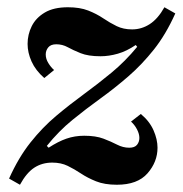

<svg xmlns="http://www.w3.org/2000/svg" viewBox="-20 -499 503 529"><path d="M35 10 5 -7Q31 -65 64 -106.5Q97 -148 134.5 -179.5Q172 -211 211 -239.5Q250 -268 287.5 -299Q325 -330 358 -370L354 -375Q329 -358 304.5 -351Q280 -344 257 -344Q223 -344 202 -352.5Q181 -361 166.5 -369Q152 -377 135 -377Q120 -377 113 -368.5Q106 -360 106 -349Q106 -337 113 -325.5Q120 -314 129 -306L102 -284Q78 -305 67 -329.5Q56 -354 56 -378Q56 -404 67.5 -427Q79 -450 103.5 -464.5Q128 -479 167 -479Q200 -479 223 -470Q246 -461 264.5 -448.5Q283 -436 301.5 -427Q320 -418 344 -418Q370 -418 392.5 -432.5Q415 -447 433 -479L463 -462Q437 -404 404 -362.5Q371 -321 333.5 -288.5Q296 -256 256.5 -227.5Q217 -199 179.5 -168.5Q142 -138 109 -97L114 -92Q140 -109 163 -117Q186 -125 212 -125Q244 -125 265 -117Q286 -109 302.5 -100.5Q319 -92 336 -92Q351 -92 357.5 -100Q364 -108 364 -119Q364 -130 357.5 -142.5Q351 -155 341 -164L368 -185Q392 -165 403 -140Q414 -115 414 -92Q414 -53 386.5 -21.5Q359 10 302 10Q268 10 244.5 0.5Q221 -9 203 -21Q185 -33 166.5 -42Q148 -51 124 -51Q96 -51 74.5 -37Q53 -23 35 10Z"/></svg>

Font: Brygada 1918 SemiBold
Style: Italic
Weight: 600
Italic angle: -8°
Designer: Mateusz Machalski | Borys Kosmynka | Przemek Hoffer
Foundry: NIEPODLEGLA 2018
Version: Version 3.006